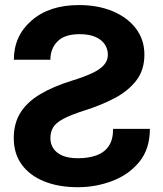

<svg xmlns="http://www.w3.org/2000/svg" viewBox="-20 -741 655 770"><path d="M182.1 -186.5Q182.1 -163.6 194.1 -145.5Q206.1 -127.4 230.5 -116.9Q254.9 -106.4 293 -106.4Q335 -106.4 366.7 -117.9Q398.4 -129.4 416 -155Q433.6 -180.7 433.6 -224.1H581.1Q581.1 -143.6 538.6 -91.8Q496.1 -40 429.9 -15.1Q363.8 9.8 293 9.8Q214.8 9.8 157 -13.7Q99.1 -37.1 67.1 -81.1Q35.2 -125 35.2 -187.5Q35.2 -246.1 62 -289.1Q88.9 -332 141.4 -363.3Q193.8 -394.5 271.5 -418.5Q317.4 -432.6 348.9 -447.3Q380.4 -461.9 396.5 -480Q412.6 -498 412.6 -521.5Q412.6 -544.4 400.1 -563.2Q387.7 -582 362.5 -593Q337.4 -604 299.3 -604Q239.7 -604 210.9 -575.2Q182.1 -546.4 182.1 -501.5H35.6Q35.6 -597.2 106.9 -658.9Q178.2 -720.7 296.4 -720.7Q373 -720.7 432.4 -695.8Q491.7 -670.9 525.4 -626.2Q559.1 -581.5 559.1 -522Q559.1 -460.4 526.9 -418.5Q494.6 -376.5 440.7 -347.9Q386.7 -319.3 321.3 -298.8Q263.7 -280.3 233.6 -264.2Q203.6 -248 192.9 -229.7Q182.1 -211.4 182.1 -186.5Z"/></svg>

Font: RobotoDEMO
Style: Regular
Weight: 400
Designer: Christian Robertson
Foundry: Google
Version: Version 2.136